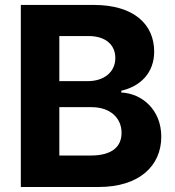

<svg xmlns="http://www.w3.org/2000/svg" viewBox="-20 -747 701 767"><path d="M63.2 0H373.9C537.3 0 624.3 -85.2 624.3 -201C624.3 -308.6 547.2 -373.6 464.5 -377.5V-384.6C540.1 -401.6 595.9 -455.3 595.9 -540.8C595.9 -649.9 514.9 -727.3 354.4 -727.3H63.2ZM217 -125.7V-318.9H345.9C419.7 -318.9 465.6 -276.3 465.6 -216.3C465.6 -161.6 428.3 -125.7 342.3 -125.7ZM217 -422.9V-603H333.8C402 -603 440.7 -567.8 440.7 -515.3C440.7 -457.7 393.8 -422.9 331 -422.9Z"/></svg>

Font: Karasuma Gothic
Style: Bold
Weight: 700
Designer: Rasmus Andersson / Ryoko Nishizuka
Foundry: Genbu
Version: Version 1.00